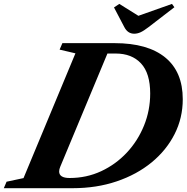

<svg xmlns="http://www.w3.org/2000/svg" viewBox="-85 -988 980 1008"><path d="M-65 0 -50.5 -34 38.5 -53 311 -708 228 -727.5 242.5 -761.5H516.5Q690.5 -761.5 782.5 -686.2Q874.5 -611 874.5 -467Q874.5 -368.5 831.5 -283.8Q788.5 -199 710.8 -135.2Q633 -71.5 527.5 -35.8Q422 0 296.5 0ZM280.5 -53.5Q369.5 -53.5 446.2 -89.2Q523 -125 580.8 -186.8Q638.5 -248.5 671 -328.5Q703.5 -408.5 703.5 -497Q703.5 -603.5 655.2 -655.2Q607 -707 522 -707H479L231.5 -113Q225.5 -99 225.5 -88Q225.5 -53.5 280.5 -53.5ZM619.5 -811Q585.5 -811 567.5 -846L513.5 -949L541.5 -967.5L641.5 -905L818 -967.5L830.5 -950L695.5 -846Q669.5 -826 652.8 -818.5Q636 -811 619.5 -811Z"/></svg>

Font: Libre Caslon Text Bold
Style: Italic
Weight: 700
Italic angle: -22.583°
Designer: Pablo Impallari, Rodrigo Fuenzalida, Katja Schimmel
Foundry: Pablo Impallari, Rodrigo Fuenzalida
Version: Version 2.000